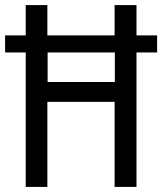

<svg xmlns="http://www.w3.org/2000/svg" viewBox="-21 -734 637 754"><path d="M80 0H165V-334H429V0H515V-528H596V-595H515V-714H429V-595H165V-714H80V-595H-1V-528H80ZM166 -412V-528H430V-412Z"/></svg>

Font: Noto Sans Malayalam Condensed
Style: Regular
Weight: 400
Width: 3
Designer: Jelle Bosma - Monotype Design Team
Foundry: Monotype Imaging Inc.
Version: Version 2.104